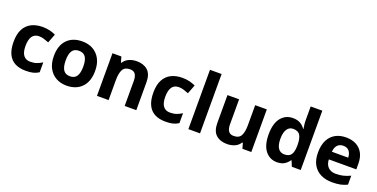

<svg xmlns="http://www.w3.org/2000/svg" viewBox="-22 -1530 4534 2311"><g transform="rotate(20 2245.0 -375.0)"><path d="M300 10Q219 10 162 -19.5Q105 -49 75 -111Q45 -173 45 -270Q45 -370 79 -433Q113 -496 173.5 -526Q234 -556 313 -556Q369 -556 410.5 -545Q452 -534 483 -519L439 -404Q404 -418 373.5 -427Q343 -436 313 -436Q197 -436 197 -271Q197 -189 227.5 -150Q258 -111 313 -111Q360 -111 396 -123.5Q432 -136 466 -158V-31Q432 -9 394.5 0.5Q357 10 300 10Z M1088 -274Q1088 -138 1016.5 -64Q945 10 822 10Q746 10 686.5 -23Q627 -56 593 -119.5Q559 -183 559 -274Q559 -410 630 -483Q701 -556 825 -556Q902 -556 961 -523Q1020 -490 1054 -427.5Q1088 -365 1088 -274ZM711 -274Q711 -193 737.5 -151.5Q764 -110 824 -110Q883 -110 909.5 -151.5Q936 -193 936 -274Q936 -355 909.5 -395.5Q883 -436 824 -436Q764 -436 737.5 -395.5Q711 -355 711 -274Z M1521 -556Q1609 -556 1662 -508.5Q1715 -461 1715 -356V0H1566V-319Q1566 -378 1545 -407.5Q1524 -437 1478 -437Q1410 -437 1385 -390.5Q1360 -344 1360 -257V0H1211V-546H1325L1345 -476H1353Q1379 -518 1424.5 -537Q1470 -556 1521 -556Z M2090 10Q2009 10 1952 -19.5Q1895 -49 1865 -111Q1835 -173 1835 -270Q1835 -370 1869 -433Q1903 -496 1963.5 -526Q2024 -556 2103 -556Q2159 -556 2200.5 -545Q2242 -534 2273 -519L2229 -404Q2194 -418 2163.5 -427Q2133 -436 2103 -436Q1987 -436 1987 -271Q1987 -189 2017.5 -150Q2048 -111 2103 -111Q2150 -111 2186 -123.5Q2222 -136 2256 -158V-31Q2222 -9 2184.5 0.5Q2147 10 2090 10Z M2531 0H2382V-760H2531Z M3188 -546V0H3074L3054 -70H3046Q3020 -28 2974.5 -9Q2929 10 2878 10Q2790 10 2737 -37.5Q2684 -85 2684 -190V-546H2833V-227Q2833 -169 2854 -139Q2875 -109 2921 -109Q2989 -109 3014 -155.5Q3039 -202 3039 -289V-546Z M3517 10Q3426 10 3368.5 -61.5Q3311 -133 3311 -272Q3311 -412 3369 -484Q3427 -556 3521 -556Q3580 -556 3618 -533Q3656 -510 3678 -476H3683Q3680 -492 3676 -522.5Q3672 -553 3672 -585V-760H3821V0H3707L3678 -71H3672Q3650 -37 3613 -13.5Q3576 10 3517 10ZM3569 -109Q3631 -109 3656 -145.5Q3681 -182 3682 -255V-271Q3682 -351 3657.5 -393Q3633 -435 3567 -435Q3518 -435 3490 -392.5Q3462 -350 3462 -270Q3462 -190 3490 -149.5Q3518 -109 3569 -109Z M4202 -556Q4278 -556 4332.5 -527Q4387 -498 4417 -443Q4447 -388 4447 -308V-236H4095Q4097 -173 4132.5 -137Q4168 -101 4231 -101Q4284 -101 4327 -111.5Q4370 -122 4416 -144V-29Q4376 -9 4331.5 0.5Q4287 10 4224 10Q4142 10 4079 -20.5Q4016 -51 3980 -113Q3944 -175 3944 -269Q3944 -365 3976.5 -428.5Q4009 -492 4067 -524Q4125 -556 4202 -556ZM4203 -450Q4160 -450 4131.5 -422Q4103 -394 4098 -335H4307Q4306 -385 4281 -417.5Q4256 -450 4203 -450Z"/></g></svg>

Font: Noto Sans NKo Unjoined
Style: Bold
Weight: 700
Designer: Monotype Design Team
Foundry: Monotype Imaging Inc.
Version: Version 2.004